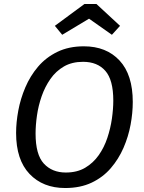

<svg xmlns="http://www.w3.org/2000/svg" viewBox="-20 -934 726 966"><path d="M402 -701Q515 -701 581.5 -629.5Q648 -558 648 -421Q648 -366 637 -306.5Q626 -247 601.5 -190.5Q577 -134 537.5 -88Q498 -42 441 -15Q384 12 308 12Q196 12 128.5 -59Q61 -130 61 -265Q61 -318 72 -377.5Q83 -437 107.5 -494.5Q132 -552 171.5 -598.5Q211 -645 268.5 -673Q326 -701 402 -701ZM398 -623Q342 -623 301.5 -599.5Q261 -576 233.5 -536.5Q206 -497 189.5 -449.5Q173 -402 166 -353Q159 -304 159 -262Q159 -156 200.5 -111Q242 -66 311 -66Q368 -66 408.5 -90Q449 -114 476.5 -153Q504 -192 520 -240Q536 -288 543 -337Q550 -386 550 -428Q550 -532 510 -577.5Q470 -623 398 -623ZM428 -840 293 -759 256 -804 405 -914H465L584 -804L543 -759Z"/></svg>

Font: Fira Sans Variable
Style: Italic
Weight: 397
Italic angle: -8°
Designer: Carrois Corporate & Edenspiekermann AG
Foundry: Carrois Corporate GbR & Edenspiekermann AG
Version: Version 4.202